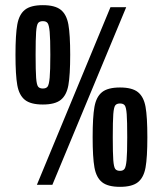

<svg xmlns="http://www.w3.org/2000/svg" viewBox="-20 -716 630 744"><path d="M40 -504Q40 -582 47 -621Q54 -660 76.5 -678Q99 -696 146 -696Q193 -696 215.5 -678Q238 -660 245 -621Q252 -582 252 -504Q252 -425 245 -386Q238 -347 215.5 -329Q193 -311 146 -311Q99 -311 76.5 -329Q54 -347 47 -386Q40 -425 40 -504ZM123 0 408 -688H469L183 0ZM175 -504Q175 -566 172.5 -592.5Q170 -619 164.5 -626.5Q159 -634 146 -634Q133 -634 127.5 -626.5Q122 -619 120 -592.5Q118 -566 118 -504Q118 -441 120 -414.5Q122 -388 127.5 -380.5Q133 -373 146 -373Q159 -373 164.5 -380.5Q170 -388 172.5 -415Q175 -442 175 -504ZM339 -184Q339 -263 346 -302Q353 -341 375.5 -359Q398 -377 445 -377Q492 -377 514.5 -359Q537 -341 544 -302Q551 -263 551 -184Q551 -106 544 -67Q537 -28 514.5 -10Q492 8 445 8Q398 8 375.5 -10Q353 -28 346 -67Q339 -106 339 -184ZM473 -184Q473 -247 471 -273.5Q469 -300 463.5 -307.5Q458 -315 445 -315Q432 -315 426.5 -307.5Q421 -300 419 -273.5Q417 -247 417 -184Q417 -122 419 -95.5Q421 -69 426.5 -61.5Q432 -54 445 -54Q457 -54 462.5 -61.5Q468 -69 470.5 -95.5Q473 -122 473 -184Z"/></svg>

Font: Saira Ultra Condensed
Style: Bold
Weight: 700
Width: 1
Designer: Hector Gatti with collaboration of the Omnibus-Type team
Foundry: Omnibus-Type
Version: Version 1.001; ttfautohint (v1.8)